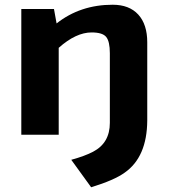

<svg xmlns="http://www.w3.org/2000/svg" viewBox="-20 -569 717 811"><path d="M70 0V-531H208L219 -470Q319 -549 456 -549Q526 -549 564 -507.5Q602 -466 602 -390V-60Q601 94 507 160Q463 192 365 222L281 106Q339 90 373 72Q444 35 444 -50V-344Q444 -394 428.5 -413Q413 -432 367 -432Q301 -432 228 -367V0Z"/></svg>

Font: Fix15 Mono
Style: Bold
Weight: 700
Designer: Carrois Corporate & Edenspiekermann AG
Foundry: Carrois Corporate GbR & Edenspiekermann AG
Version: Version 3.206